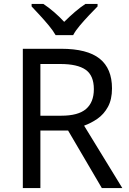

<svg xmlns="http://www.w3.org/2000/svg" viewBox="-20 -964 662 984"><path d="M294 -714Q427 -714 490.5 -663.5Q554 -613 554 -511Q554 -454 533 -416Q512 -378 479.5 -355.5Q447 -333 411 -320L607 0H502L329 -295H187V0H97V-714ZM289 -636H187V-371H294Q381 -371 421 -405.5Q461 -440 461 -507Q461 -577 419 -606.5Q377 -636 289 -636ZM265 -784Q252 -807 230 -833.5Q208 -860 184 -886Q160 -912 142 -931V-944H202Q228 -927 256 -903Q284 -879 309 -852Q336 -879 364 -903Q392 -927 418 -944H480V-931Q461 -912 436.5 -886Q412 -860 389.5 -833.5Q367 -807 355 -784Z"/></svg>

Font: Noto Sans Chakma
Style: Regular
Weight: 400
Designer: Zachary Quinn Scheuren - Monotype Design Team
Foundry: Monotype Imaging Inc.
Version: Version 2.003; ttfautohint (v1.8.4.7-5d5b)